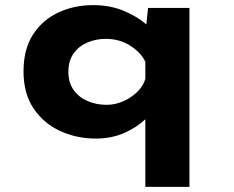

<svg xmlns="http://www.w3.org/2000/svg" viewBox="-20 -531 915 751"><path d="M354.5 11Q280 11 215.5 -18.5Q151 -48 111.5 -106.5Q72 -165 72 -251.5Q72 -338.5 109.2 -396Q146.5 -453.5 208.5 -482.2Q270.5 -511 344.5 -511Q409.5 -511 462.5 -489.2Q515.5 -467.5 552.5 -435.5L559 -500H721V200H548.5V-64.5Q514 -32 465 -10.5Q416 11 354.5 11ZM247.5 -250.5Q247.5 -207.5 268.2 -178.8Q289 -150 323 -135.5Q357 -121 396.5 -121Q432 -121 464.5 -136Q497 -151 519.8 -174.5Q542.5 -198 548.5 -223.5V-289Q532.5 -324.5 490.2 -351.8Q448 -379 394 -379Q355 -379 321.8 -364.8Q288.5 -350.5 268 -322Q247.5 -293.5 247.5 -250.5Z"/></svg>

Font: Trispace SemiExpanded
Style: Bold
Weight: 700
Width: 6
Designer: Tyler Finck
Foundry: Etcetera Type Company
Version: Version 1.210; ttfautohint (v1.8.3)